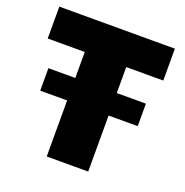

<svg xmlns="http://www.w3.org/2000/svg" viewBox="-132 -859 942 979"><g transform="rotate(20 339.5 -370.0)"><path d="M80 -426H226V-567H25V-740H652V-567H451V-426H609V-304H451V0H226V-304H80Z"/></g></svg>

Font: Encode Sans Normal
Style: Black
Weight: 900
Designer: Pablo Impallari, Andres Torresi
Foundry: Pablo Impallari, Andres Torresi
Version: Version 1.000; ttfautohint (v1.00) -l 8 -r 50 -G 200 -x 14 -